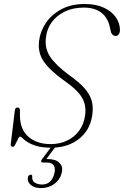

<svg xmlns="http://www.w3.org/2000/svg" viewBox="-20 -730 621 962"><path d="M244.5 -4.5H265.5L208.5 72L199 67Q204.5 67 209.8 67Q215 67 220.5 67Q259.5 67 278.5 86.8Q297.5 106.5 289 137.5Q280.5 171 251.8 191.8Q223 212.5 185.5 212.5Q153.5 212.5 134.5 196.8Q115.5 181 120 156.5Q121.5 151.5 125.5 148.5Q129.5 145.5 133 145Q137.5 145 140 147.5Q142.5 150 141.5 154Q139.5 176 154.8 185.2Q170 194.5 190.5 194.5Q238.5 194.5 252.5 139Q258.5 115 249.8 99.8Q241 84.5 215.5 84.5H196Q186.5 84.5 186 79.2Q185.5 74 191 67ZM238 10Q193 10 164 1.5Q135 -7 118.5 -17.8Q102 -28.5 93.5 -37Q85 -45.5 80.5 -45.5Q77 -45.5 72.5 -37.8Q68 -30 63.5 -20Q59 -10 54.5 -2.2Q50 5.5 46 5.5Q39 5.5 35.8 1.8Q32.5 -2 34 -9L54.5 -178Q55.5 -185 59 -188.2Q62.5 -191.5 67.5 -191.5Q73 -191.5 76.5 -187.8Q80 -184 80 -177.5V-150.5Q80.5 -80.5 123.2 -44.2Q166 -8 233 -8Q280.5 -8 317.2 -26Q354 -44 377 -75.8Q400 -107.5 406 -149.5Q414 -199 392.2 -238.5Q370.5 -278 303 -325Q231.5 -375.5 199.8 -421Q168 -466.5 176 -526.5Q181.5 -572 209.2 -614Q237 -656 286.5 -683Q336 -710 405 -710Q461.5 -710 501 -691.2Q540.5 -672.5 560.8 -642.8Q581 -613 581 -579.5Q581 -566.5 575 -558.2Q569 -550 560.5 -550Q550 -550 544.2 -555.8Q538.5 -561.5 536 -569.5L530 -596Q519 -644 485.5 -668Q452 -692 400 -692Q345 -692 304 -671.8Q263 -651.5 239 -618.2Q215 -585 210.5 -544.5Q202.5 -490 230.2 -447.2Q258 -404.5 326 -354Q374.5 -320 401.5 -290Q428.5 -260 438 -229.8Q447.5 -199.5 443.5 -164.5Q438.5 -110 410.8 -71Q383 -32 338.5 -11Q294 10 238 10Z"/></svg>

Font: Fraunces Thin
Style: Italic
Weight: 250
Italic angle: -16°
Version: Version 1.000;[b76b70a41]